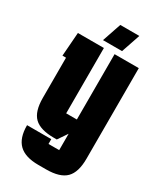

<svg xmlns="http://www.w3.org/2000/svg" viewBox="-198 -708 789 934"><g transform="rotate(30 196.0 -241.5)"><path d="M153 -530 189 -636H296L260 -530ZM184 1Q107 1 73.5 -31.5Q40 -64 40 -140V-366H20L30 -499H176V-132H236V-499H372V10Q372 86 338.5 119.5Q305 153 228 153H184Q110 153 75 119Q40 85 40 14V13H176V40H236V-52L200 1Z"/></g></svg>

Font: Karantina
Style: Bold
Weight: 700
Designer: Rony Koch
Foundry: Rony Koch
Version: Version 1.000; ttfautohint (v1.8.3)